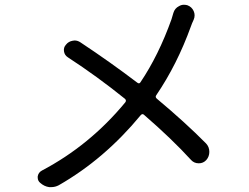

<svg xmlns="http://www.w3.org/2000/svg" viewBox="-20 -766 1040 803"><path d="M705.1 -711.9Q710.9 -731.4 728.5 -740.2Q738.3 -746.1 749 -746.1Q756.8 -746.1 763.7 -744.1Q782.2 -737.3 790 -719.7Q793.9 -710.9 793.9 -702.1Q793.9 -692.4 790 -683.6Q782.2 -667 778.3 -655.3Q720.7 -496.1 633.8 -368.2Q627.9 -360.4 635.7 -353.5Q754.9 -253.9 841.8 -166Q855.5 -151.4 855.5 -130.9Q855.5 -111.3 842.8 -96.7Q830.1 -83 811.5 -83Q792 -83 779.3 -96.7Q699.2 -184.6 582 -286.1Q575.2 -292 568.4 -284.2Q417 -100.6 225.6 8.8Q210.9 16.6 194.3 16.6Q189.5 16.6 185.5 16.6Q165 13.7 148.4 -1Q137.7 -9.8 137.7 -23.4Q137.7 -26.4 137.7 -28.3Q140.6 -44.9 155.3 -52.7Q355.5 -158.2 503.9 -337.9Q509.8 -345.7 502.9 -352.5Q386.7 -446.3 263.7 -526.4Q250 -535.2 247.6 -551.3Q245.1 -567.4 255.9 -579.1Q266.6 -592.8 284.2 -595.7Q288.1 -596.7 292 -596.7Q304.7 -596.7 316.4 -588.9Q440.4 -506.8 554.7 -419.9Q562.5 -414.1 567.4 -421.9Q643.6 -535.2 697.3 -685.5Q701.2 -697.3 705.1 -711.9Z"/></svg>

Font: Gen Jyuu GothicX Regular
Style: Regular
Weight: 400
Designer: [Source Han Sans]
Ryoko NISHIZUKA  (kana & ideographs); Paul D. Hunt (Latin, Greek & Cyrillic); Wenlong ZHANG  (bopomofo
Version: Version 1.002.20150607